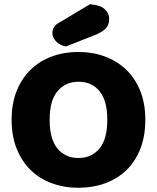

<svg xmlns="http://www.w3.org/2000/svg" viewBox="-20 -871 743 909"><path d="M35 -304Q35 -382 59.5 -442Q84 -502 126.5 -542.5Q169 -583 226.5 -604Q284 -625 351 -625Q418 -625 475.5 -604Q533 -583 576 -542.5Q619 -502 643.5 -442Q668 -382 668 -304Q668 -226 644 -165.5Q620 -105 577.5 -64.5Q535 -24 477 -3Q419 18 351 18Q283 18 225 -3.5Q167 -25 125 -66Q83 -107 59 -167Q35 -227 35 -304ZM215 -304Q215 -213 252 -168Q289 -123 351 -123Q414 -123 451 -168Q488 -213 488 -304Q488 -394 451.5 -439Q415 -484 352 -484Q290 -484 252.5 -439.5Q215 -395 215 -304ZM406 -851Q455 -847 476 -827.5Q497 -808 497 -782Q497 -753 480.5 -736Q464 -719 429 -705L292 -651Q263 -657 245.5 -675Q228 -693 228 -715Q228 -729 235.5 -742Q243 -755 259 -763Z"/></svg>

Font: Baloo
Style: Regular
Weight: 400
Designer: Sarang Kulkarni and Ek Type
Foundry: Ek Type
Version: Version 1.443;PS 1.000;hotconv 16.6.51;makeotf.lib2.5.65220;